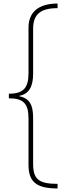

<svg xmlns="http://www.w3.org/2000/svg" viewBox="-20 -820 384 1084"><path d="M305 244V218C199 218 167 192 167 105V-155C167 -230 146 -264 89 -277V-279C147 -290 167 -336 167 -404V-658C167 -739 209 -774 305 -774V-800C197 -800 141 -751 141 -664V-408C141 -322 111 -291 30 -291V-265C111 -265 141 -236 141 -151V111C141 209 188 244 305 244Z"/></svg>

Font: Noto Sans Malayalam Thin
Style: Regular
Weight: 100
Designer: Jelle Bosma - Monotype Design Team
Foundry: Monotype Imaging Inc.
Version: Version 2.104